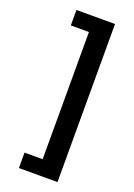

<svg xmlns="http://www.w3.org/2000/svg" viewBox="-171 -787 733 1050"><g transform="rotate(20 195.5 -262.0)"><path d="M307.6 198.2H83V108.4H188.5V-631.8H83V-721.7H307.6Z"/></g></svg>

Font: FreeUniversal
Style: Bold
Weight: 700
Version: Version 1.001